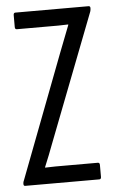

<svg xmlns="http://www.w3.org/2000/svg" viewBox="-50 -690 431 725"><g transform="rotate(-5 166.0 -327.5)"><path d="M16 0Q10 0 10 -7V-10Q10 -15 13 -21L191 -488Q201 -514 211 -539.5Q221 -565 231 -591V-593Q212 -592 193.5 -592Q175 -592 156 -592H36Q29 -592 29 -601V-646Q29 -655 36 -655H313Q320 -655 320 -648V-646Q320 -643 319.5 -640Q319 -637 318 -634L131 -150Q123 -128 114.5 -107Q106 -86 97 -64V-62Q120 -63 136 -63Q152 -63 171 -63H297Q304 -63 304 -54V-9Q304 0 297 0Z"/></g></svg>

Font: Sofia Sans Extra Condensed
Style: Regular
Weight: 400
Designer: Botio Nikoltchev, Ani Petrova
Foundry: lettersoup
Version: Version 4.101